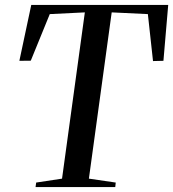

<svg xmlns="http://www.w3.org/2000/svg" viewBox="-20 -763 706 783"><path d="M125 0 127.5 -18.5 233 -34.5 326 -712.5 183 -705.5 105.5 -515.5 59 -515 107.5 -743H666L646.5 -515L604 -514L583 -705.5L435.5 -712.5L342.5 -34.5L452 -18.5L450 0Z"/></svg>

Font: Merriweather 144pt
Style: Italic
Weight: 400
Italic angle: -7.8°
Version: Version 2.101